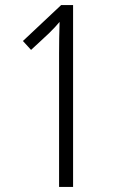

<svg xmlns="http://www.w3.org/2000/svg" viewBox="-20 -734 452 754"><path d="M267 0H212V-524Q212 -555 212.5 -585Q213 -615 214 -648Q206 -638 196 -627.5Q186 -617 172 -603L102 -538L70 -573L220 -714H267Z"/></svg>

Font: Noto Sans Ethiopic ExtraCondensed Light
Style: Regular
Weight: 300
Width: 2
Designer: Monotype Design Team
Foundry: Monotype Imaging Inc.
Version: Version 2.102; ttfautohint (v1.8.4.7-5d5b)